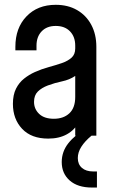

<svg xmlns="http://www.w3.org/2000/svg" viewBox="-20 -578 490 818"><path d="M185.5 12.5Q113.5 12.5 74.2 -29.2Q35 -71 35 -135.5Q35 -174 48.2 -200.2Q61.5 -226.5 82.8 -243.2Q104 -260 128.5 -271Q157.5 -284 187.8 -292.2Q218 -300.5 243.5 -309.2Q269 -318 284.8 -332.2Q300.5 -346.5 300.5 -371.5V-383.5Q300.5 -421.5 278.2 -444.5Q256 -467.5 217.5 -467.5Q179.5 -467.5 157.5 -444.5Q135.5 -421.5 135.5 -383.5V-363.5H45.5V-378.5Q45.5 -459 92.8 -508.2Q140 -557.5 217.5 -557.5Q269.5 -557.5 308.2 -535.2Q347 -513 368.8 -472.5Q390.5 -432 390.5 -378.5V0H300.5V-78.5L316 -58.5Q298.5 -24.5 265.2 -6Q232 12.5 185.5 12.5ZM209.5 -72Q250.5 -72 275.5 -95.2Q300.5 -118.5 300.5 -165V-254.5Q276 -238 244.8 -231.5Q213.5 -225 184 -214Q157.5 -204 141.2 -188Q125 -172 125 -144Q125 -113.5 146.8 -92.8Q168.5 -72 209.5 -72ZM371.5 221Q311 221 277 191Q243 161 243 112.5Q243 68 271.2 32.2Q299.5 -3.5 352 -34H370V0Q342 23 326.8 46.8Q311.5 70.5 311.5 95.5Q311.5 122 329 137.2Q346.5 152.5 377 152.5H393V221Z"/></svg>

Font: Mohave Medium
Style: Regular
Weight: 500
Designer: Gumpita Rahayu
Foundry: Tokotype
Version: Version 2.003